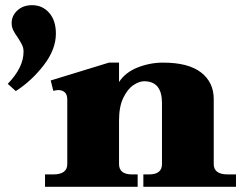

<svg xmlns="http://www.w3.org/2000/svg" viewBox="-20 -722 942 742"><path d="M196 -592Q196 -531 149 -470Q102 -409 41 -370L10 -398Q71 -461 71 -522Q71 -537 65 -549Q59 -561 48 -578Q37 -593 31 -605.5Q25 -618 25 -633Q25 -661 47 -681.5Q69 -702 104 -702Q144 -702 170 -672.5Q196 -643 196 -592ZM892 -48V0H534V-48H556Q606 -48 606 -88V-324Q606 -408 537 -408Q518 -408 495.5 -393Q473 -378 456.5 -344Q440 -310 440 -256V-88Q440 -48 490 -48H512V0H154V-48H186Q240 -48 240 -88V-337Q240 -357 230 -365.5Q220 -374 205 -374Q200 -374 186 -371L176 -411L401 -480H440V-405Q465 -443 512.5 -461.5Q560 -480 610 -480Q708 -480 757 -442Q806 -404 806 -339V-88Q806 -48 860 -48Z"/></svg>

Font: Taviraj Black
Style: Regular
Weight: 900
Designer: Katatrad Team
Foundry: CadsonDemak
Version: Version 1.001